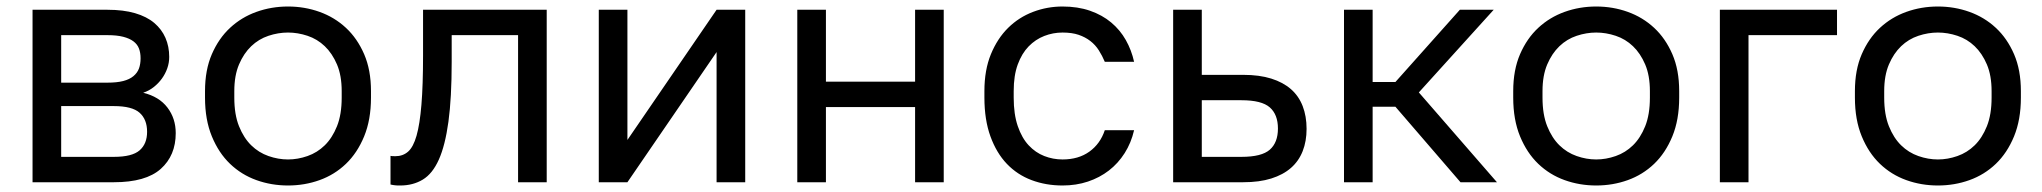

<svg xmlns="http://www.w3.org/2000/svg" viewBox="-20 -560 6275 590"><path d="M80 0H330Q428 0 474 -41Q520 -82 520 -151Q520 -196 494.5 -229.5Q469 -263 420 -275Q438 -281 452.5 -292.5Q467 -304 477.5 -318.5Q488 -333 494 -350Q500 -367 500 -385Q500 -417 488.5 -443.5Q477 -470 454 -489.5Q431 -509 395 -519.5Q359 -530 310 -530H80ZM168 -78V-234H330Q386 -234 409 -213.5Q432 -193 432 -155Q432 -118 409 -98Q386 -78 330 -78ZM168 -306V-452H310Q339 -452 358.5 -447Q378 -442 390 -433Q402 -424 407 -411Q412 -398 412 -381Q412 -363 407 -349.5Q402 -336 390 -326Q378 -316 358.5 -311Q339 -306 310 -306Z M865 10Q916 10 962 -6.5Q1008 -23 1043 -56.5Q1078 -90 1099 -141Q1120 -192 1120 -260V-280Q1120 -345 1099 -393.5Q1078 -442 1043 -474.5Q1008 -507 962 -523.5Q916 -540 865 -540Q814 -540 768 -523.5Q722 -507 687 -474.5Q652 -442 631 -393.5Q610 -345 610 -280V-260Q610 -192 631 -141Q652 -90 687 -56.5Q722 -23 768 -6.5Q814 10 865 10ZM865 -70Q835 -70 805 -80.5Q775 -91 752 -113.5Q729 -136 714.5 -172Q700 -208 700 -260V-280Q700 -328 714.5 -362Q729 -396 752 -418Q775 -440 805 -450Q835 -460 865 -460Q895 -460 925 -450Q955 -440 978 -418Q1001 -396 1015.5 -362Q1030 -328 1030 -280V-260Q1030 -208 1015.5 -172Q1001 -136 978 -113.5Q955 -91 925 -80.5Q895 -70 865 -70Z M1210 10Q1249 10 1279 -8Q1309 -26 1328.5 -69.5Q1348 -113 1358 -186Q1368 -259 1368 -370V-452H1572V0H1660V-530H1280V-390Q1280 -298 1275 -238Q1270 -178 1260 -143Q1250 -108 1234 -94Q1218 -80 1195 -80Q1183 -80 1180 -81V7Q1184 8 1187.5 8.5Q1191 9 1195 9.5Q1199 10 1202.5 10Q1206 10 1210 10Z M1820 0H1908L2182 -400V0H2270V-530H2182L1908 -130V-530H1820Z M2430 0H2518V-231H2792V0H2880V-530H2792V-309H2518V-530H2430Z M3245 10Q3287 10 3323 -2Q3359 -14 3387.5 -36Q3416 -58 3436 -89.5Q3456 -121 3465 -160H3375Q3361 -118 3327.5 -94Q3294 -70 3245 -70Q3216 -70 3189 -80.5Q3162 -91 3141 -113.5Q3120 -136 3107.5 -172.5Q3095 -209 3095 -260V-280Q3095 -328 3107.5 -362Q3120 -396 3141 -417.5Q3162 -439 3189 -449.5Q3216 -460 3245 -460Q3274 -460 3294.5 -453Q3315 -446 3330.5 -434Q3346 -422 3356.5 -405.5Q3367 -389 3375 -370H3465Q3457 -406 3439.5 -437Q3422 -468 3394.5 -491Q3367 -514 3329.5 -527Q3292 -540 3245 -540Q3198 -540 3154.5 -523.5Q3111 -507 3078 -474.5Q3045 -442 3025 -393.5Q3005 -345 3005 -280V-260Q3005 -192 3023.5 -141Q3042 -90 3074 -56.5Q3106 -23 3150 -6.5Q3194 10 3245 10Z M3585 0H3800Q3850 0 3886.5 -11.5Q3923 -23 3947 -44Q3971 -65 3983 -95.5Q3995 -126 3995 -164Q3995 -203 3983 -234Q3971 -265 3947 -286Q3923 -307 3886.5 -318.5Q3850 -330 3800 -330H3673V-530H3585ZM3673 -78V-252H3795Q3857 -252 3882 -230Q3907 -208 3907 -165Q3907 -122 3882 -100Q3857 -78 3795 -78Z M4110 0H4198V-232H4268L4468 0H4580L4340 -276L4570 -530H4466L4268 -308H4198V-530H4110Z M4885 10Q4936 10 4982 -6.5Q5028 -23 5063 -56.5Q5098 -90 5119 -141Q5140 -192 5140 -260V-280Q5140 -345 5119 -393.5Q5098 -442 5063 -474.5Q5028 -507 4982 -523.5Q4936 -540 4885 -540Q4834 -540 4788 -523.5Q4742 -507 4707 -474.5Q4672 -442 4651 -393.5Q4630 -345 4630 -280V-260Q4630 -192 4651 -141Q4672 -90 4707 -56.5Q4742 -23 4788 -6.5Q4834 10 4885 10ZM4885 -70Q4855 -70 4825 -80.5Q4795 -91 4772 -113.5Q4749 -136 4734.5 -172Q4720 -208 4720 -260V-280Q4720 -328 4734.5 -362Q4749 -396 4772 -418Q4795 -440 4825 -450Q4855 -460 4885 -460Q4915 -460 4945 -450Q4975 -440 4998 -418Q5021 -396 5035.5 -362Q5050 -328 5050 -280V-260Q5050 -208 5035.5 -172Q5021 -136 4998 -113.5Q4975 -91 4945 -80.5Q4915 -70 4885 -70Z M5265 0H5353V-452H5625V-530H5265Z M5935 10Q5986 10 6032 -6.5Q6078 -23 6113 -56.5Q6148 -90 6169 -141Q6190 -192 6190 -260V-280Q6190 -345 6169 -393.5Q6148 -442 6113 -474.5Q6078 -507 6032 -523.5Q5986 -540 5935 -540Q5884 -540 5838 -523.5Q5792 -507 5757 -474.5Q5722 -442 5701 -393.5Q5680 -345 5680 -280V-260Q5680 -192 5701 -141Q5722 -90 5757 -56.5Q5792 -23 5838 -6.5Q5884 10 5935 10ZM5935 -70Q5905 -70 5875 -80.5Q5845 -91 5822 -113.5Q5799 -136 5784.5 -172Q5770 -208 5770 -260V-280Q5770 -328 5784.5 -362Q5799 -396 5822 -418Q5845 -440 5875 -450Q5905 -460 5935 -460Q5965 -460 5995 -450Q6025 -440 6048 -418Q6071 -396 6085.5 -362Q6100 -328 6100 -280V-260Q6100 -208 6085.5 -172Q6071 -136 6048 -113.5Q6025 -91 5995 -80.5Q5965 -70 5935 -70Z"/></svg>

Font: Golos Text VF
Style: Regular
Weight: 400
Designer: A.Korolkova, Vitaly Kuzmin
Foundry: ParaType Ltd
Version: Version 2.005